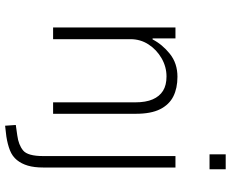

<svg xmlns="http://www.w3.org/2000/svg" viewBox="-98 -636 927 772"><g transform="rotate(90 366.0 -250.5)"><path d="M91 0V-492H135V-400H139Q159 -439 197 -469.5Q235 -500 289 -500Q335 -500 368 -483.5Q401 -467 419.5 -430.5Q438 -394 438 -333V0H392V-330Q392 -373 380 -400.5Q368 -428 345.5 -442Q323 -456 288 -456Q249 -456 214.5 -436Q180 -416 159 -383.5Q138 -351 138 -311V0ZM601 -629V-694H661V-629ZM486 193 483 150 525 144Q563 139 585.5 120.5Q608 102 608 40V-492H654V40Q654 76 646.5 101.5Q639 127 624 145.5Q609 164 585 173.5Q561 183 529 188Z"/></g></svg>

Font: Nunito Sans 7pt Condensed ExtraLight
Style: Regular
Weight: 250
Width: 3
Designer: Vernon Adams
Foundry: Vernon Adams
Version: Version 3.101;gftools[0.9.27]